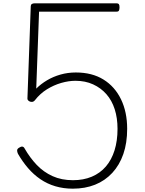

<svg xmlns="http://www.w3.org/2000/svg" viewBox="-20 -1116 870 1155"><path d="M418 19Q362 19 313 4.5Q264 -10 223 -38Q182 -66 148.5 -105Q115 -144 88 -191Q83 -202 83 -211Q83 -220 94 -227Q106 -235 114.5 -234Q123 -233 128 -223Q160 -167 201 -124Q242 -81 296 -56.5Q350 -32 419 -32Q482 -32 532 -53Q582 -74 616.5 -114Q651 -154 669 -211.5Q687 -269 687 -341Q687 -406 670 -459Q653 -512 620 -549.5Q587 -587 540 -608.5Q493 -630 434 -630Q393 -630 348 -617Q303 -604 262 -578.5Q221 -553 190 -513Q182 -503 171 -503Q160 -503 152.5 -509Q145 -515 145 -523L165 -1078Q165 -1087 171 -1091.5Q177 -1096 188 -1096H682Q691 -1096 695 -1091Q699 -1086 699 -1072Q699 -1059 695.5 -1052.5Q692 -1046 682 -1046H215L198 -583Q226 -611 263 -633Q300 -655 344 -667.5Q388 -680 436 -680Q534 -680 602.5 -637.5Q671 -595 708 -518.5Q745 -442 745 -341Q745 -256 722 -189.5Q699 -123 655.5 -76Q612 -29 552 -5Q492 19 418 19Z"/></svg>

Font: Playwrite FR Moderne ExtraLight
Style: Regular
Weight: 250
Version: Version 1.002